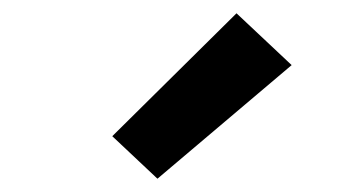

<svg xmlns="http://www.w3.org/2000/svg" viewBox="-20 -818 540 289"><path d="M217 -549 149 -613 336 -798 419 -720Z"/></svg>

Font: Zed Mono
Style: Bold
Weight: 700
Monospace: yes
Designer: Belleve Invis
Foundry: Belleve Invis
Version: Version 1.0.0; ttfautohint (v1.8.4)